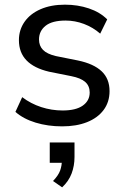

<svg xmlns="http://www.w3.org/2000/svg" viewBox="-20 -532 537 822"><path d="M246 9Q185 9 132.5 -7Q80 -23 46 -53L75 -116Q112 -88 156.5 -73.5Q201 -59 248 -59Q305 -59 334.5 -80Q364 -101 364 -136Q364 -164 345 -181Q326 -198 285 -206L190 -225Q126 -240 93.5 -273.5Q61 -307 61 -360Q61 -404 85 -438.5Q109 -473 153.5 -492.5Q198 -512 258 -512Q313 -512 360.5 -496Q408 -480 439 -449L409 -388Q378 -415 339.5 -429.5Q301 -444 261 -444Q203 -444 175 -421.5Q147 -399 147 -363Q147 -336 164 -318.5Q181 -301 219 -292L314 -273Q381 -259 415 -227Q449 -195 449 -142Q449 -95 423.5 -61Q398 -27 352.5 -9Q307 9 246 9ZM246 270 207 243Q230 219 237.5 198Q245 177 245 153L267 165H193V78H299V140Q299 178 286.5 211Q274 244 246 270Z"/></svg>

Font: Mulish ExtraLight Medium
Style: Regular
Weight: 500
Version: Version 3.603